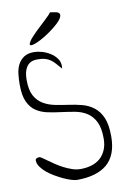

<svg xmlns="http://www.w3.org/2000/svg" viewBox="-95 -926 658 984"><g transform="rotate(-10 234.0 -434.0)"><path d="M33.2 -133.8Q33.2 -141.6 40.5 -144.5Q47.9 -147.5 53.7 -147.5Q58.6 -147.5 68.8 -140.1Q79.1 -132.8 94.2 -122.1Q109.4 -111.3 127.4 -99.1Q145.5 -86.9 166.5 -76.2Q187.5 -65.4 209 -58.1Q230.5 -50.8 252 -50.8Q284.2 -50.8 310.5 -59.1Q336.9 -67.4 355.5 -84Q374 -100.6 384.8 -126Q395.5 -151.4 395.5 -184.6Q395.5 -240.2 379.4 -272Q363.3 -303.7 336.9 -320.8Q310.5 -337.9 276.4 -344.2Q242.2 -350.6 207 -355Q171.9 -359.4 137.7 -366.2Q103.5 -373 77.1 -390.1Q50.8 -407.2 35.2 -439.9Q19.5 -472.7 19.5 -530.3Q19.5 -557.6 22.5 -585Q25.4 -612.3 36.6 -634.3Q47.9 -656.2 67.9 -669.4Q87.9 -682.6 120.1 -682.6Q138.7 -682.6 161.1 -676.3Q183.6 -669.9 203.1 -657.7Q222.7 -645.5 235.8 -627.9Q249 -610.4 249 -587.9Q249 -585.9 248.5 -580.6Q248 -575.2 248 -574.2Q232.4 -591.8 220.7 -605Q209 -618.2 196.3 -626.5Q183.6 -634.8 168.5 -638.7Q153.3 -642.6 130.9 -642.6Q109.4 -642.6 95.7 -635.3Q82 -627.9 73.7 -614.7Q65.4 -601.6 62 -584.5Q58.6 -567.4 58.6 -548.8Q58.6 -496.1 74.7 -466.3Q90.8 -436.5 117.7 -420.4Q144.5 -404.3 178.2 -397.5Q211.9 -390.6 247.6 -385.7Q283.2 -380.9 316.9 -372.1Q350.6 -363.3 377.4 -342.8Q404.3 -322.3 419.9 -286.1Q435.5 -250 435.5 -188.5Q435.5 -138.7 421.4 -102.5Q407.2 -66.4 380.4 -43.9Q353.5 -21.5 314.5 -10.3Q275.4 1 224.6 1Q214.8 1 196.3 -4.4Q177.7 -9.8 156.7 -19.5Q135.7 -29.3 113.8 -42Q91.8 -54.7 74.2 -69.3Q56.6 -84 44.9 -100.6Q33.2 -117.2 33.2 -133.8ZM270.5 -863.3Q286.1 -858.4 286.1 -847.2Q286.1 -835.9 274.9 -821.8Q263.7 -807.6 244.6 -792Q225.6 -776.4 204.6 -762.2Q183.6 -748 163.1 -737.3Q142.6 -726.6 128.4 -722.2Q114.3 -717.8 108.4 -720.7Q102.5 -723.6 111.3 -738.3Q116.2 -747.1 127 -759.3Q137.7 -771.5 150.4 -783.7Q163.1 -795.9 177.2 -809.1Q191.4 -822.3 203.1 -833.5Q214.8 -844.7 224.1 -854Q233.4 -863.3 236.3 -869.1Z"/></g></svg>

Font: The Girl Next Door
Style: Regular
Weight: 400
Designer: Kimberly Geswein
Foundry: Kimberly Geswein
Version: Version 1.002 2010